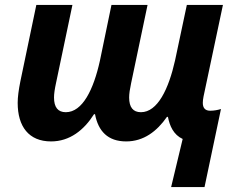

<svg xmlns="http://www.w3.org/2000/svg" viewBox="-20 -566 961 782"><path d="M52 -147C52 -51 97 10 188 10C264 10 322 -36 363 -101H367C380 -32 419 10 494 10C565 10 619 -31 660 -90H664C671 -53 687 -17 724 0L677 196H813L880 -122C867 -118 852 -115 836 -115C816 -115 806 -126 806 -147C806 -154 807 -163 809 -173L888 -546H741L693 -320C667 -204 622 -109 554 -109C522 -109 506 -129 506 -169C506 -184 509 -204 514 -227L581 -546H434L387 -319C361 -201 316 -109 248 -109C216 -109 200 -129 200 -169C200 -184 203 -204 208 -227L275 -546H128L63 -235C56 -200 52 -171 52 -147Z"/></svg>

Font: BC Sans
Style: Bold Italic
Weight: 700
Italic angle: -12°
Designer: Monotype Design Team
Province of B.C.
Foundry: Monotype Imaging Inc.
Version: Version 2.000;GOOG;noto-source:20170915:90ef993387c0